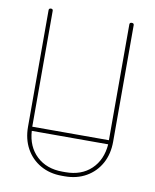

<svg xmlns="http://www.w3.org/2000/svg" viewBox="-77 -718 630 782"><g transform="rotate(10 238.0 -327.5)"><path d="M396 -651Q396 -659 405 -659Q414 -659 414 -651V-169Q414 -118 392.5 -79Q371 -40 332.5 -18Q294 4 244 4H232Q182 4 143.5 -18Q105 -40 83.5 -79Q62 -118 62 -169V-651Q62 -659 71 -659Q79 -659 79 -651V-172H396ZM232 -13H244Q310 -13 350.5 -51.5Q391 -90 396 -155H80Q84 -90 125 -51.5Q166 -13 232 -13Z"/></g></svg>

Font: Libertine Sup Thin
Style: Regular
Weight: 100
Designer: Bastien Sozeau
Foundry: NBR — Bastien Sozeau
Version: Version 2.003; ttfautohint (v1.8.4.7-5d5b);gftools[0.9.33]